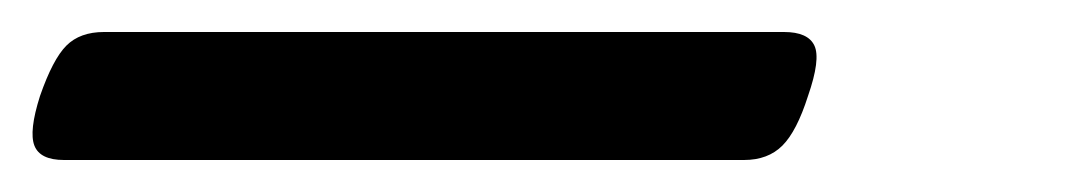

<svg xmlns="http://www.w3.org/2000/svg" viewBox="-101 34 671 120"><path d="M-61 134Q-76 134 -79.5 125Q-83 116 -76 94Q-68 71 -59.5 62.5Q-51 54 -36 54H389Q404 54 408 62.5Q412 71 404 94Q397 116 388 125Q379 134 364 134Z"/></svg>

Font: Playwrite DK Uloopet
Style: Regular
Weight: 400
Designer: Veronika Burian, José Scaglione
Foundry: TypeTogether
Version: Version 1.002